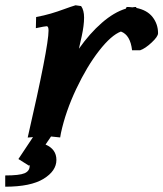

<svg xmlns="http://www.w3.org/2000/svg" viewBox="-69 -517 617 725"><path d="M216.3 -497.1 237.3 -494.1Q248.5 -478.5 248.5 -450.7Q248.5 -421.4 239.7 -380.9Q231.9 -344.7 229 -333Q269.5 -390.6 315.4 -430.7Q361.3 -470.7 406.2 -484.4L409.2 -490.7Q420.4 -490.7 430.7 -489.3Q438.5 -490.7 446.3 -490.7L444.8 -487.3Q486.8 -479 507.3 -452.4Q527.8 -425.8 527.8 -391.6Q527.8 -378.9 503.4 -356.2Q479 -333.5 460 -327.1H429.7Q423.3 -384.8 387.7 -397.9Q351.1 -384.3 305.2 -325.4Q259.3 -266.6 219 -181.4Q178.7 -96.2 161.1 -14.6Q160.2 -8.8 158.2 2Q116.7 -2.9 100.1 -2.9L35.6 2.4Q114.3 -339.8 114.3 -401.4Q114.3 -418 107.4 -418Q101.1 -418 66.4 -410.6L67.4 -452.6Q98.1 -458.5 123 -465.8Q147.9 -473.1 173.8 -482.7Q199.7 -492.2 216.3 -497.1ZM0.5 83.5 72.3 -24.4H139.2L103 28.8Q144 46.4 144 86.9Q144 128.4 95.5 158.2Q46.9 188 -49.3 188V145.5Q4.4 145.5 23.7 137.2Q43 128.9 43 109.4V106.4Q41 107.4 40 108.4Z"/></svg>

Font: Flanker
Style: Bold Italic
Weight: 700
Italic angle: -12°
Designer: Flanker
Version: Version 2.000